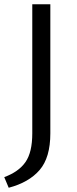

<svg xmlns="http://www.w3.org/2000/svg" viewBox="-27 -678 364 904"><path d="M125 -658H210V-50Q210 64 159.5 122.5Q109 181 14 206L-7 156Q61 131 93 85Q125 39 125 -50Z"/></svg>

Font: Ysabeau Infant Medium
Style: Regular
Weight: 500
Designer: Christian Thalmann (Catharsis Fonts)
Version: Version 0.003